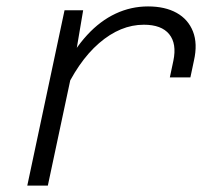

<svg xmlns="http://www.w3.org/2000/svg" viewBox="-20 -578 690 598"><path d="M509 -337 520 -389Q531 -442 507 -471.5Q483 -501 428 -501Q355 -501 288.5 -443.5Q222 -386 174 -277L178 -360Q211 -425 251.5 -469Q292 -513 340 -535.5Q388 -558 441 -558Q494 -558 530 -538Q566 -518 581 -480Q596 -442 584 -389L573 -337ZM65 0 181 -546H239L215 -404L129 0Z"/></svg>

Font: Azeret Mono Thin ExtraLight
Style: Italic
Weight: 250
Italic angle: -12°
Version: Version 1.002